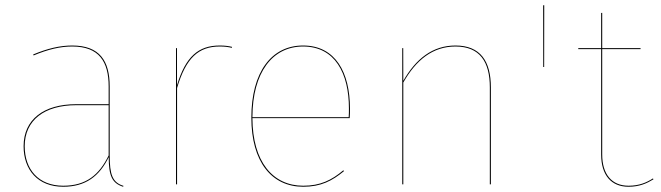

<svg xmlns="http://www.w3.org/2000/svg" viewBox="-20 -700 2508 729"><path d="M396.5 -110V-372C396.5 -468.6 358.7 -527.2 254.1 -527.2C207.7 -527.2 160.7 -516.1 105.9 -493.2L107.5 -489.5C162.1 -512.3 208.1 -523.4 254.1 -523.4C356.8 -523.4 392.5 -465.4 392.5 -371.8V-304.4H269.1C146.1 -304.4 69.6 -246.4 69.6 -144.9C69.6 -55.6 123.1 9.1 220.2 9.1C304.6 9.1 357.6 -30.6 392.8 -103.4C392.9 -33.2 404.8 -4.7 447.4 9.1L448.9 5.7C406.8 -7.2 396.5 -37.4 396.5 -110ZM220.2 5.2C125.6 5.2 73.8 -57.5 73.8 -144.9C73.8 -243.5 148.3 -300.6 269.5 -300.6H392.5V-109.8C356.7 -35.9 306.7 5.2 220.2 5.2Z M814.4 -527.2C733.3 -527.2 684.7 -484.8 652.1 -376.7L652 -517.2H648.3V0H652.3V-365.8C686.1 -480.1 733.4 -523.4 814.4 -523.4C834.2 -523.4 847.4 -521.4 860.4 -518.3L860.8 -522.1C848 -525.1 834.7 -527.2 814.4 -527.2Z M1308.8 -287.6C1308.8 -424.5 1254.1 -527.2 1130.6 -527.2C1010.6 -527.2 934.3 -426 934.3 -253.2C934.3 -85.2 1011.7 9.1 1131.4 9.1C1198.4 9.1 1240.8 -13 1285.9 -50.1L1283.8 -53.6C1238.8 -15.7 1196.1 5.2 1131.4 5.2C1015.8 5.2 939.1 -85.7 938.4 -251.4H1307.7C1308.7 -265.1 1308.8 -273.6 1308.8 -287.6ZM1303.9 -255.1H938.4C938.9 -425 1014.1 -523.4 1130.8 -523.4C1252 -523.4 1304.8 -421.6 1304.8 -288.4C1304.8 -275.4 1304.8 -267.6 1303.9 -255.1Z M1709.4 -527.2C1622.5 -527.2 1559 -476.5 1511.3 -393.2L1511 -517.2H1507.3V0H1511.3V-386.7C1559.3 -471.6 1622.7 -523.4 1709.3 -523.4C1801.9 -523.4 1839.8 -465.5 1839.8 -367.9V0H1843.8V-368.1C1843.8 -467.4 1804.3 -527.2 1709.4 -527.2Z M2042.6 -445.5H2046.1L2046.4 -680.1H2042.3Z M2459.2 -22.6C2436 -7.6 2408 5.2 2366.6 5.2C2302.9 5.2 2266.5 -38.1 2266.5 -113.5V-513.4H2411.9L2412.3 -517.2H2266.5V-651.1L2262.5 -650.9V-517.2H2175.6V-513.4H2262.5V-113.3C2262.5 -34.8 2301 9.1 2366.4 9.1C2408.4 9.1 2435.9 -3.8 2461.1 -19.1Z"/></svg>

Font: Fira Sans Four
Style: Regular
Weight: 100
Designer: Carrois Corporate & Edenspiekermann AG
Foundry: Carrois Corporate GbR & Edenspiekermann AG
Version: Version 4.203;PS 004.203;hotconv 1.0.88;makeotf.lib2.5.64775